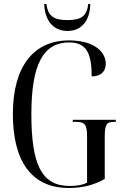

<svg xmlns="http://www.w3.org/2000/svg" viewBox="-20 -925 616 955"><path d="M316 -771C392 -771 428 -831 429 -905H419C412 -847 386 -825 316 -825C244 -825 218 -848 211 -905H200C202 -831 239 -771 316 -771ZM322 10C391 10 446 -4 501 -35V-242C501 -306 509 -319 550 -319H556V-329H342V-319H355C403 -319 413 -306 413 -245V-17C392 -5 361 0 327 0C187 0 136 -106 136 -358C136 -608 197 -714 324 -714C410 -714 436 -660 436 -545C482 -545 506 -570 506 -608C506 -666 450 -724 323 -724C147 -724 44 -594 44 -358C44 -128 133 10 322 10Z"/></svg>

Font: Noto Serif Display ExtraCondensed
Style: Regular
Weight: 400
Width: 2
Designer: Monotype Design Team
Foundry: Monotype Imaging Inc.
Version: Version 2.009